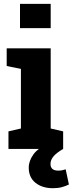

<svg xmlns="http://www.w3.org/2000/svg" viewBox="-20 -782 382 1008"><path d="M24.4 0V-92.3L89.8 -107.4V-420.4L15.1 -435.5V-528.3H246.1V-107.4L311.5 -92.3V0ZM85 -634.3V-761.7H246.1V-634.3ZM258.3 206.1Q201.7 206.1 166.3 177.7Q130.9 149.4 130.9 98.1Q130.9 62.5 156.2 27.6Q181.6 -7.3 242.2 -29.8L311.5 0Q275.4 21 260.3 39.6Q245.1 58.1 245.1 78.6Q245.1 113.8 286.1 113.8Q297.4 113.8 306.9 111.8Q316.4 109.9 324.7 106.9L341.8 186.5Q325.7 194.8 305.4 200.4Q285.2 206.1 258.3 206.1Z"/></svg>

Font: Roboto Slab ExtraBold
Style: Regular
Weight: 800
Designer: Google
Version: Version 2.001; ttfautohint (v1.8.3)